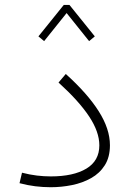

<svg xmlns="http://www.w3.org/2000/svg" viewBox="-20 -764 531 788"><path d="M241.7 -743.7H265.1L369.1 -614.7L345.7 -595.2L253.4 -710.4L161.1 -595.2L137.7 -614.7ZM431.2 -168Q431.2 -119.1 410.2 -85.9Q389.2 -52.7 354 -33Q318.8 -13.2 275.6 -4.4Q232.4 4.4 188 4.4Q156.7 4.4 125 0.5Q93.3 -3.4 60.1 -12.2L70.3 -55.2Q102.5 -46.9 131.3 -43.5Q160.2 -40 188.5 -40Q281.2 -40 334.5 -72Q387.7 -104 387.7 -167.5Q387.7 -222.7 345.9 -285.9Q304.2 -349.1 220.2 -425.3L250 -460.4Q338.9 -380.4 385 -307.6Q431.2 -234.9 431.2 -168Z"/></svg>

Font: Estedad-FD ExtraLight
Style: Regular
Weight: 200
Designer: Amin Abedi
Version: Version 7.3